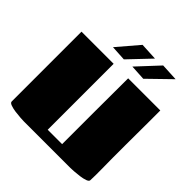

<svg xmlns="http://www.w3.org/2000/svg" viewBox="-227 -1053 1225 1225"><g transform="rotate(45 386.0 -440.5)"><path d="M451 -665H741V-558L740 -344V-237Q740 -187 741 -136Q742 -85 740 -35Q740 -24 721 -17Q702 -10 675.5 -6.5Q649 -3 626 -1.5Q603 0 595 0H175Q166 0 143 -1.5Q120 -3 94 -6.5Q68 -10 49 -17Q30 -24 30 -35V-665H320V-70H450Q450 -219 450 -368Q450 -517 451 -665ZM551 -881 669 -875 521 -731 417 -737ZM365 -881 483 -875 346 -731 242 -737Z"/></g></svg>

Font: Gajraj One
Style: Regular
Weight: 400
Designer: Saurabh Sharma
Foundry: Saurabh Sharma
Version: Version 1.000